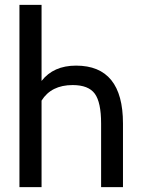

<svg xmlns="http://www.w3.org/2000/svg" viewBox="-20 -770 582 790"><path d="M486 0H396V-262Q396 -349 370 -384.5Q344 -420 279 -420Q191 -420 151 -356V0H60V-750H151V-437Q200 -500 293 -500Q486 -500 486 -262Z"/></svg>

Font: Cabin
Style: Regular
Weight: 400
Designer: Pablo Impallari
Foundry: Pablo Impallari
Version: Version 1.007